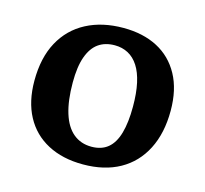

<svg xmlns="http://www.w3.org/2000/svg" viewBox="-84 -619 777 727"><g transform="rotate(15 304.5 -255.5)"><path d="M299 14Q219 14 160.5 -17Q102 -48 71 -106Q40 -164 40 -245Q40 -335 74 -397.5Q108 -460 170 -492.5Q232 -525 315 -525Q392 -525 448.5 -495.5Q505 -466 536.5 -408.5Q568 -351 568 -268Q568 -180 535.5 -116.5Q503 -53 443 -19.5Q383 14 299 14ZM313 -59Q352 -59 377 -79.5Q402 -100 414 -142Q426 -184 426 -246Q426 -299 417.5 -338Q409 -377 392.5 -402.5Q376 -428 352.5 -440.5Q329 -453 300 -453Q262 -453 236 -434.5Q210 -416 196 -377Q182 -338 182 -276Q182 -205 197 -156.5Q212 -108 241.5 -83.5Q271 -59 313 -59Z"/></g></svg>

Font: Literata 18pt SemiBold
Style: Regular
Weight: 600
Designer: Latin by Veronika Burian and Jose Scaglione. Greek by Irene Vlachou. Cyrillic by Vera Evstafieva.
Foundry: TypeTogether
Version: Version 3.103;gftools[0.9.29]